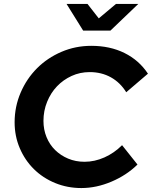

<svg xmlns="http://www.w3.org/2000/svg" viewBox="-20 -940 769 972"><path d="M408 -121Q459 -121 508.5 -143Q558 -165 598 -205L676 -107Q621 -53 544.5 -20.5Q468 12 392 12Q321 12 259 -13.5Q197 -39 151.5 -84Q106 -129 80 -190Q54 -251 54 -321Q54 -400 84.5 -471Q115 -542 167.5 -594.5Q220 -647 291 -677.5Q362 -708 442 -708Q537 -708 610.5 -671.5Q684 -635 729 -567L619 -473Q589 -522 541.5 -548.5Q494 -575 434 -575Q385 -575 342.5 -555.5Q300 -536 268.5 -503Q237 -470 218.5 -424.5Q200 -379 200 -328Q200 -284 215.5 -246Q231 -208 259 -180.5Q287 -153 325 -137Q363 -121 408 -121ZM423 -920 480 -847 567 -920H680L539 -785H401L317 -920Z"/></svg>

Font: Red Hat Display
Style: Bold Italic
Weight: 700
Italic angle: -12°
Designer: Pentagram / MCKL
Foundry: Pentagram / MCKL
Version: Version 1.003; Red Hat Display Bold Italic